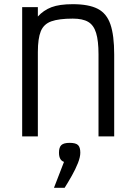

<svg xmlns="http://www.w3.org/2000/svg" viewBox="-20 -652 640 918"><path d="M86 0V-618H161V-573Q188 -603 226 -617.5Q264 -632 328 -632Q404 -632 447 -610Q490 -588 508 -535.5Q526 -483 526 -392V0H451V-392Q451 -457 439.5 -494.5Q428 -532 401.5 -547.5Q375 -563 328 -563Q262 -563 225.5 -550Q189 -537 175 -502.5Q161 -468 161 -403V0ZM238 246 286 122Q262 114 262 78Q262 52 273.5 41.5Q285 31 313 31Q342 31 353 41.5Q364 52 364 78Q364 99 352.5 128Q341 157 323.5 188Q306 219 289 246Z"/></svg>

Font: Victor Mono
Style: Regular
Weight: 400
Monospace: yes
Designer: Rune Bjørnerås
Version: Version 1.561;gftools[0.9.30]